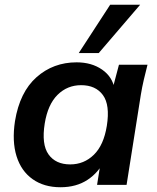

<svg xmlns="http://www.w3.org/2000/svg" viewBox="-20 -777 660 807"><path d="M234 10Q165 10 117 -24Q69 -58 49.5 -120.5Q30 -183 43 -268Q63 -390 133.5 -452.5Q204 -515 302 -515Q365 -515 409 -484.5Q453 -454 462 -402L452 -399L480 -505H600Q592 -474 584.5 -442Q577 -410 572 -379L512 0H388L405 -107H421Q396 -53 348.5 -21.5Q301 10 234 10ZM275 -86Q333 -86 374.5 -126.5Q416 -167 429 -248Q443 -336 412.5 -377.5Q382 -419 321 -419Q263 -419 222 -378.5Q181 -338 168 -258Q154 -170 184 -128Q214 -86 275 -86ZM311 -554 443 -757H569L395 -554Z"/></svg>

Font: Mulish ExtraLight
Style: Italic
Weight: 200
Italic angle: -9°
Designer: Vernon Adams
Foundry: Vernon Adams
Version: Version 3.603